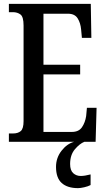

<svg xmlns="http://www.w3.org/2000/svg" viewBox="-20 -734 549 994"><path d="M26 0V-43H47Q73 -43 87.5 -55.5Q102 -68 102 -107V-602Q102 -647 86 -659Q70 -671 47 -671H26V-714H450L453 -538H404L400 -581Q397 -615 382 -639Q367 -663 332 -663H205V-399H395V-349H205V-51H352Q388 -51 404.5 -75.5Q421 -100 426 -133L430 -176H480L475 0ZM384 240Q329 240 299.5 213.5Q270 187 270 130Q270 83 298.5 46.5Q327 10 364 0H417Q392 10 367.5 39Q343 68 343 115Q343 148 359 162.5Q375 177 398 177Q418 177 449 169V224Q436 231 416 235.5Q396 240 384 240Z"/></svg>

Font: Noto Serif Thai ExtraCondensed Medium
Style: Regular
Weight: 500
Width: 2
Designer: Monotype Design Team
Foundry: Monotype Imaging Inc.
Version: Version 2.002; ttfautohint (v1.8.4.7-5d5b)